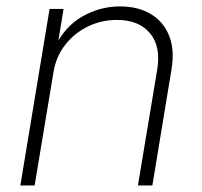

<svg xmlns="http://www.w3.org/2000/svg" viewBox="-20 -570 621 590"><path d="M144.5 -349.1 86.4 0H42.5L132.3 -542.5H175.3L155.3 -420.4L146.5 -421.4Q177.7 -487.8 232.4 -519Q287.1 -550.3 348.6 -550.3Q404.8 -550.3 443.8 -526.6Q482.9 -502.9 500 -459.5Q517.1 -416 506.8 -355.5L448.2 0H403.8L462.9 -355Q475.1 -426.3 441.2 -467.5Q407.2 -508.8 339.4 -508.8Q292 -508.8 250.5 -488.8Q209 -468.8 180.7 -432.6Q152.3 -396.5 144.5 -349.1Z"/></svg>

Font: Inter 16pt ExtraLight
Style: Italic
Weight: 250
Italic angle: -9.3988°
Version: Version 4.001;git-66647c0bb